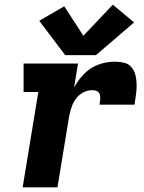

<svg xmlns="http://www.w3.org/2000/svg" viewBox="-20 -802 616 822"><path d="M77 0H226L276 -304Q280 -324 286.5 -343.5Q293 -363 305.5 -380Q318 -397 337 -406.5Q356 -416 376 -416Q387 -416 396 -411.5Q405 -407 407.5 -396.5Q410 -386 409 -375.5Q408 -365 406 -354H556Q559 -375 562 -396Q565 -417 565 -437.5Q565 -458 560.5 -478Q556 -498 543.5 -513.5Q531 -529 511 -533.5Q491 -538 471 -538Q436 -538 401.5 -525.5Q367 -513 340.5 -486Q314 -459 297 -427L314 -530H81V-408H144ZM259 -566H391L554 -706L463 -782L337 -649L255 -775L148 -713Z"/></svg>

Font: Iosevka Sparkle Heavy
Style: Italic
Weight: 900
Italic angle: -9°
Designer: Belleve Invis
Foundry: Belleve Invis
Version: Version 4.5.0; ttfautohint (v1.8.3)